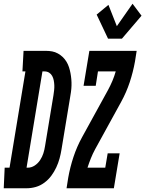

<svg xmlns="http://www.w3.org/2000/svg" viewBox="-79 -1007 777 1027"><path d="M-59 0 -54 -110H-28L57 -625H41L47 -735H166Q184 -735 200 -732Q216 -729 230.5 -721Q245 -713 256.5 -702Q268 -691 276.5 -677Q285 -663 290 -647.5Q295 -632 298 -616Q301 -600 302.5 -583Q304 -566 303.5 -549Q303 -532 300.5 -514.5Q298 -497 295 -480L250 -208Q246 -183 239.5 -159Q233 -135 222 -111.5Q211 -88 195.5 -67Q180 -46 158.5 -30Q137 -14 112.5 -7Q88 0 63 0ZM69 -110Q89 -110 106.5 -121.5Q124 -133 135.5 -150.5Q147 -168 153 -187Q159 -206 162 -226L207 -498Q209 -511 210.5 -524.5Q212 -538 211.5 -551Q211 -564 208.5 -577Q206 -590 200 -601Q194 -612 183.5 -618.5Q173 -625 159 -625H148L63 -110ZM573 -800H499L438 -929L501 -981L546 -867L630 -987L678 -923ZM499 -335 498 -336 477 -356ZM277 0 286 -57Q296 -113 314 -167.5Q332 -222 360 -273L499 -526Q512 -550 522.5 -575Q533 -600 540 -625H445L433 -548H368L399 -735H652L643 -678Q633 -622 615 -567.5Q597 -513 569 -462L430 -209Q417 -185 407 -160Q397 -135 389 -110H484L497 -187H561L530 0Z"/></svg>

Font: Iosevka Curly Slab XBdEx
Style: Italic
Weight: 800
Width: 7
Italic angle: -9°
Monospace: yes
Designer: Belleve Invis
Foundry: Belleve Invis
Version: Version 11.1.0; ttfautohint (v1.8.3)